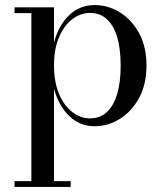

<svg xmlns="http://www.w3.org/2000/svg" viewBox="-20 -489 650 759"><path d="M37.5 250V227H104V-437H37.5V-460H193.5V-321Q211.5 -388.5 253.2 -428.8Q295 -469 354.5 -469Q406.5 -469 453.2 -440.5Q500 -412 529.5 -358.5Q559 -305 559 -230Q559 -155 529.5 -101.2Q500 -47.5 453.2 -18.8Q406.5 10 354.5 10Q295 10 253.2 -30.8Q211.5 -71.5 193.5 -138.5V227H259.5V250ZM336 -21Q374.5 -21 401.5 -45.2Q428.5 -69.5 442.8 -116.2Q457 -163 457 -230Q457 -297 442.8 -343.5Q428.5 -390 401.5 -414Q374.5 -438 336 -438Q299 -438 266.2 -413.5Q233.5 -389 213.5 -342.2Q193.5 -295.5 193.5 -230Q193.5 -164.5 213.5 -117.5Q233.5 -70.5 266.2 -45.8Q299 -21 336 -21Z"/></svg>

Font: BodoniModa 10 Custom
Style: Regular
Weight: 400
Designer: Owen Earl
Foundry: indestructible type
Version: Version 2.005